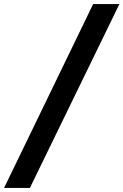

<svg xmlns="http://www.w3.org/2000/svg" viewBox="-20 -813 607 944"><path d="M567 -793H438L0 111H127Z"/></svg>

Font: Geom
Style: Bold
Weight: 700
Version: Version 1.102